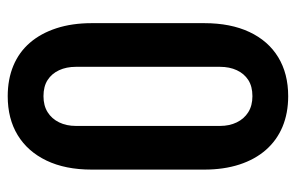

<svg xmlns="http://www.w3.org/2000/svg" viewBox="-158 -620 785 510"><g transform="rotate(-90 235.0 -364.5)"><path d="M235 8Q190 8 154 -7Q118 -22 92.5 -51Q67 -80 53.5 -121.5Q40 -163 40 -215V-514Q40 -584 64 -634Q88 -684 131.5 -710.5Q175 -737 235 -737Q280 -737 316 -722Q352 -707 377 -678Q402 -649 415.5 -607.5Q429 -566 429 -514V-215Q429 -145 405.5 -95Q382 -45 338.5 -18.5Q295 8 235 8ZM235 -87Q261 -87 278 -98Q295 -109 304 -128.5Q313 -148 313 -173V-556Q313 -581 304 -600.5Q295 -620 278 -631Q261 -642 235 -642Q210 -642 192.5 -631Q175 -620 165.5 -600.5Q156 -581 156 -556V-173Q156 -148 165.5 -128.5Q175 -109 192.5 -98Q210 -87 235 -87Z"/></g></svg>

Font: Hubot Sans Condensed SemiBold
Style: Regular
Weight: 600
Width: 3
Designer: Deni Anggara
Foundry: GitHub, Inc., Subsidiary of Microsoft Corporation
Version: Version 2.000